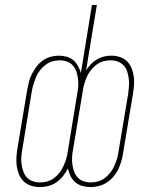

<svg xmlns="http://www.w3.org/2000/svg" viewBox="-20 -755 640 783"><path d="M142 8Q124 8 107 2.5Q90 -3 77.5 -14.5Q65 -26 58 -42.5Q51 -59 48.5 -76.5Q46 -94 47 -112.5Q48 -131 51 -149L91 -389Q94 -405 98 -421.5Q102 -438 110.5 -454Q119 -470 129.5 -484Q140 -498 155 -508.5Q170 -519 187 -523.5Q204 -528 220 -528Q237 -528 252.5 -523.5Q268 -519 279 -509.5Q290 -500 297.5 -486.5Q305 -473 310 -458L355 -735H375L331 -468Q339 -481 350.5 -493Q362 -505 375.5 -513Q389 -521 404 -524.5Q419 -528 434 -528Q452 -528 469 -522.5Q486 -517 498 -505Q510 -493 516.5 -477Q523 -461 525.5 -443.5Q528 -426 526.5 -407.5Q525 -389 522 -371L482 -131Q480 -115 475 -98Q470 -81 462.5 -65Q455 -49 443 -35Q431 -21 416 -11Q401 -1 383.5 3.5Q366 8 349 8Q332 8 316 3.5Q300 -1 287.5 -11.5Q275 -22 267.5 -37Q260 -52 257 -68Q249 -52 237 -37Q225 -22 210 -11.5Q195 -1 177 3.5Q159 8 142 8ZM350 -11Q365 -11 379.5 -15Q394 -19 407 -28.5Q420 -38 429.5 -50.5Q439 -63 445.5 -77Q452 -91 456.5 -105.5Q461 -120 463 -135L503 -374Q505 -389 506 -404.5Q507 -420 505 -435Q503 -450 498.5 -464Q494 -478 484 -488.5Q474 -499 460 -504Q446 -509 431 -509Q416 -509 401.5 -505Q387 -501 374.5 -492Q362 -483 351.5 -470Q341 -457 335 -443.5Q329 -430 324.5 -415.5Q320 -401 318 -386L278 -146Q275 -131 274 -115.5Q273 -100 275 -85Q277 -70 282 -56Q287 -42 296.5 -31.5Q306 -21 320.5 -16Q335 -11 350 -11ZM143 -11Q158 -11 172.5 -15Q187 -19 200 -28.5Q213 -38 222.5 -50.5Q232 -63 238.5 -77Q245 -91 249.5 -105.5Q254 -120 256 -135L295 -373Q298 -388 299 -403.5Q300 -419 298 -434Q296 -449 291.5 -463Q287 -477 277 -488Q267 -499 253 -504Q239 -509 224 -509Q209 -509 194.5 -505Q180 -501 167 -491.5Q154 -482 144 -469.5Q134 -457 128 -443Q122 -429 117.5 -414.5Q113 -400 110 -385L71 -146Q68 -131 67 -115.5Q66 -100 68 -85Q70 -70 75 -56Q80 -42 89.5 -31.5Q99 -21 113.5 -16Q128 -11 143 -11Z"/></svg>

Font: Iosevka Thin Extended Oblique
Style: Regular
Weight: 100
Width: 7
Italic angle: -9°
Monospace: yes
Designer: Belleve Invis
Foundry: Belleve Invis
Version: Version 32.5.0; ttfautohint (v1.8.4)